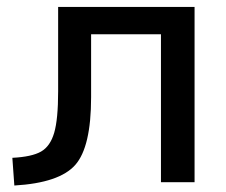

<svg xmlns="http://www.w3.org/2000/svg" viewBox="-20 -540 669 569"><path d="M16.6 -72.3Q74.2 -75.2 101.6 -90.8Q128.9 -106.4 140.6 -146.5Q152.3 -186.5 152.3 -269.5V-519.5H556.6V0H457V-438.5H250V-252Q250 -104.5 203.1 -51.3Q156.2 2 22.5 9.8Z"/></svg>

Font: GenEi M Gothic v2 Medium
Style: Regular
Weight: 500
Version: Version 2.0